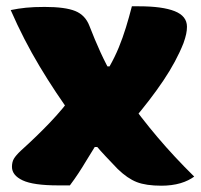

<svg xmlns="http://www.w3.org/2000/svg" viewBox="-20 -579 640 610"><path d="M14 -547Q38 -552 62.5 -554.5Q87 -557 122 -557Q187 -557 219 -544Q251 -531 264 -497Q281 -453 299 -413.5Q317 -374 341 -332L379 -274Q428 -205 481 -142.5Q534 -80 597 -18Q589 -12 578 -6.5Q567 -1 553.5 3Q540 7 524.5 9Q509 11 493 11Q444 11 414.5 -0.5Q385 -12 354 -42Q332 -65 315.5 -82.5Q299 -100 286 -115.5Q273 -131 261 -145L213 -207Q157 -283 106 -368Q55 -453 14 -547ZM214 -280 315 -112H281Q267 -90 254.5 -69Q242 -48 229.5 -29Q217 -10 202 10H165Q86 10 52 -6Q18 -22 18 -49Q18 -64 24 -74.5Q30 -85 47 -101Q97 -146 139 -190Q181 -234 214 -280ZM422 -559Q496 -559 535 -543.5Q574 -528 574 -494Q574 -483 571.5 -471Q569 -459 563 -442Q540 -384 499 -323Q458 -262 400 -194L281 -368H328Q345 -398 357.5 -428.5Q370 -459 380 -491.5Q390 -524 399 -559Z"/></svg>

Font: Recursive Monospace Casual Black
Style: Regular
Weight: 900
Version: Version 1.047